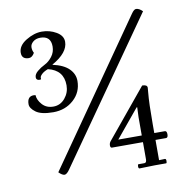

<svg xmlns="http://www.w3.org/2000/svg" viewBox="-84 -785 931 934"><g transform="rotate(-10 381.5 -317.5)"><path d="M194 9Q178 33 166.5 33Q155 33 138 16L625 -682Q638 -701 648 -701Q663 -701 680 -684ZM251 -394Q251 -469 175 -487Q154 -479 143.5 -468.5Q133 -458 134 -451V-444Q131 -443 127 -443Q110 -443 110 -458Q110 -473 126.5 -487Q143 -501 163.5 -511Q184 -521 200.5 -542.5Q217 -564 217 -592Q217 -644 165 -644Q143 -644 129 -632Q115 -620 115 -605Q115 -590 122 -577Q110 -556 94 -556Q59 -556 59 -588Q59 -623 99 -647.5Q139 -672 177.5 -672Q216 -672 248.5 -653Q281 -634 281 -604Q281 -550 201 -505V-504Q255 -492 281 -466Q307 -440 307 -406Q307 -350 266 -313Q225 -276 165.5 -276Q106 -276 79.5 -295.5Q53 -315 53 -335Q53 -374 85 -374Q91 -374 94 -373Q95 -349 115.5 -326Q136 -303 170.5 -303Q205 -303 228 -330.5Q251 -358 251 -394ZM607 64 531 66Q525 66 525 55.5Q525 45 529 45H558Q569 45 569 28V-57H416Q408 -57 408 -69Q408 -81 416 -90L613 -329Q638 -329 638 -314Q638 -311 636 -290Q631 -239 631 -134V-91H683Q693 -91 693 -74Q693 -57 683 -57H631V43L660 42Q666 42 666 53Q666 64 662 64ZM569 -90V-180L571 -229H568L453 -90Z"/></g></svg>

Font: Sedan
Style: Regular
Weight: 400
Designer: Sebastian Salazar
Foundry: Sebastian Salazar
Version: Version 1.001